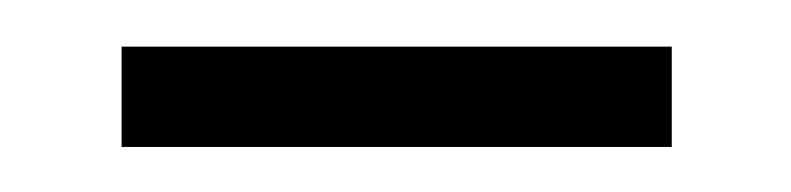

<svg xmlns="http://www.w3.org/2000/svg" viewBox="-20 -620 346 84"><path d="M33.2 -555.7V-599.6H273.9V-555.7Z"/></svg>

Font: Elstob
Style: Bold
Weight: 700
Designer: Peter S. Baker
Version: Version 1.015